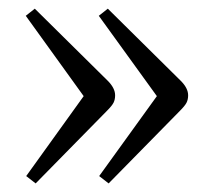

<svg xmlns="http://www.w3.org/2000/svg" viewBox="-20 -488 510 447"><path d="M63 -61 41 -78.1 174.8 -264.2 40 -451.2 61 -467.8 231 -299.8Q248 -282.7 248 -266.1Q248 -256.3 244.4 -249Q240.7 -241.7 229 -230ZM232.9 -61 210.9 -78.1 345.2 -264.2 210 -451.2 231 -467.8 400.9 -299.8Q418 -282.7 418 -266.1Q418 -256.3 414.3 -249Q410.6 -241.7 398.9 -230Z"/></svg>

Font: Literata Light
Style: Regular
Weight: 300
Designer: Latin by Veronika Burian and Jose Scaglione. Greek by Irene Vlachou. Cyrillic by Vera Evstafieva.
Foundry: TypeTogether
Version: Version 3.021